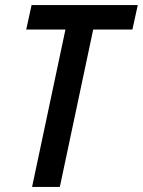

<svg xmlns="http://www.w3.org/2000/svg" viewBox="-20 -734 561 754"><path d="M237 -618H83L104 -714H521L500 -618H346L215 0H106Z"/></svg>

Font: Noto Sans UI NarrowMedium
Style: Italic
Weight: 500
Width: 4
Italic angle: -12°
Designer: Monotype Design Team
Foundry: Monotype Imaging Inc.
Version: Version 1.001